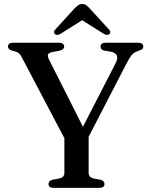

<svg xmlns="http://www.w3.org/2000/svg" viewBox="-20 -906 724 926"><path d="M484 -18.5Q484 0 459.5 0H238.5Q214 0 214 -18.5Q214 -33.5 233 -39L265.5 -45Q290.5 -51 290.5 -72V-239.5L86.5 -627Q79 -642 72.2 -648Q65.5 -654 54.5 -657.5L38.5 -662Q18.5 -667.5 18.5 -681.5Q18.5 -700 44 -700H261.5Q289.5 -700 289.5 -681.5Q289.5 -666 265 -661L236.5 -656Q216.5 -652 212.2 -644.5Q208 -637 215.5 -620.5L380 -294.5L538 -602Q560.5 -646 515.5 -656.5L483 -662Q465 -666.5 465 -681.5Q465 -700 490.5 -700H645Q671 -700 671 -681.5Q671 -675 667 -670.5Q663 -666 651 -662L643.5 -659Q628 -654 617 -642.5Q606 -631 589.5 -598.5L407.5 -246.5V-72Q407.5 -51 432.5 -45L465 -39Q484 -33.5 484 -18.5ZM507 -741Q497 -733 479.5 -743.5L376 -808.5L273 -743.5Q255.5 -733 245.5 -741Q241 -744.5 240.5 -750.8Q240 -757 247 -764L339 -865Q349 -875 357 -880.8Q365 -886.5 376.5 -886.5Q388 -886.5 395.8 -880.8Q403.5 -875 413 -865L505.5 -764Q512.5 -757 512 -750.8Q511.5 -744.5 507 -741Z"/></svg>

Font: Fraunces 9pt S000
Style: Regular
Weight: 400
Version: Version 1.000; ttfautohint (v1.8.3)